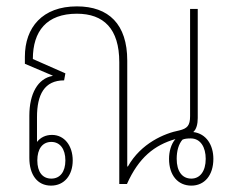

<svg xmlns="http://www.w3.org/2000/svg" viewBox="-20 -577 727 602"><path d="M140 5C182 5 208 -28 208 -74C208 -120 182 -154 143 -154C123 -154 107 -146 96 -132V-210C96 -280 119 -325 181 -325L185 -347L83 -392C83 -479 126 -534 221 -534C305 -534 354 -487 354 -382V0H378C415 -83 464 -122 530 -141C516 -125 510 -101 510 -79C510 -27 538 5 580 5C621 5 649 -27 649 -79C649 -122 627 -158 586 -163C596 -172 600 -188 600 -207V-549H576V-213C576 -183 567 -174 542 -168C496 -159 422 -128 381 -55H379V-387C379 -501 321 -557 221 -557C113 -557 58 -491 58 -399V-377L145 -340V-339C99 -331 72 -284 72 -214V-82C72 -29 97 5 140 5ZM580 -17C551 -17 534 -40 534 -79C534 -104 540 -125 552 -139C558 -142 567 -143 578 -143C609 -143 625 -115 625 -79C625 -40 607 -17 580 -17ZM141 -17C113 -17 97 -38 97 -74C97 -110 113 -132 141 -132C168 -132 185 -110 185 -74C185 -38 168 -17 141 -17Z"/></svg>

Font: Noto Sans Thai Looped Condensed Thin
Style: Regular
Weight: 100
Width: 3
Designer: Sasikarn Vongin, Ben Mitchell
Foundry: The Fontpad Ltd
Version: Version 1.001